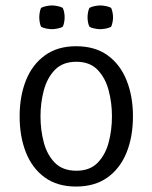

<svg xmlns="http://www.w3.org/2000/svg" viewBox="-20 -672 559 704"><path d="M467.5 -245.5Q467.5 -170.5 444 -112.5Q420.5 -54.5 374 -21.2Q327.5 12 259 12Q190 12 144 -21.5Q98 -55 75 -113.2Q52 -171.5 52 -245.5Q52 -319.5 75.2 -377.5Q98.5 -435.5 144.8 -469Q191 -502.5 259 -502.5Q328.5 -502.5 374.8 -469Q421 -435.5 444.2 -377.2Q467.5 -319 467.5 -245.5ZM128.5 -245.5Q128.5 -195.5 140.5 -150Q152.5 -104.5 181.2 -75.2Q210 -46 260 -46Q309.5 -46 338 -75.2Q366.5 -104.5 378.5 -150Q390.5 -195.5 390.5 -245.5Q390.5 -294.5 378.5 -340.2Q366.5 -386 338 -415.8Q309.5 -445.5 260 -445.5Q210 -445.5 181.2 -415.8Q152.5 -386 140.5 -340.2Q128.5 -294.5 128.5 -245.5ZM124 -608.5Q124 -617.5 125.8 -627Q127.5 -636.5 130.5 -643Q137 -647 149 -649.5Q161 -652 170.5 -652Q179.5 -652 191.8 -649.5Q204 -647 210 -643Q213.5 -636.5 215.2 -627Q217 -617.5 217 -608.5Q217 -599.5 215.2 -590Q213.5 -580.5 210 -574Q204 -570 191.8 -567.5Q179.5 -565 170.5 -565Q161 -565 149 -567.5Q137 -570 130.5 -574Q127.5 -580.5 125.8 -590Q124 -599.5 124 -608.5ZM301 -608.5Q301 -617.5 302.8 -627Q304.5 -636.5 308 -643Q314 -647 326.2 -649.5Q338.5 -652 347.5 -652Q357 -652 369.2 -649.5Q381.5 -647 387.5 -643Q390.5 -636.5 392.5 -627Q394.5 -617.5 394.5 -608.5Q394.5 -599.5 392.5 -590Q390.5 -580.5 387.5 -574Q381.5 -570 369.2 -567.5Q357 -565 347.5 -565Q338.5 -565 326.2 -567.5Q314 -570 308 -574Q304.5 -580.5 302.8 -590Q301 -599.5 301 -608.5Z"/></svg>

Font: Signika Light
Style: Regular
Weight: 300
Designer: Anna Giedry
Foundry: Anna Giedry
Version: Version 2.000